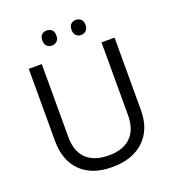

<svg xmlns="http://www.w3.org/2000/svg" viewBox="-158 -1016 1044 1149"><g transform="rotate(-20 364.0 -441.5)"><path d="M637.2 -713.9V-252Q637.2 -129.9 563.5 -60.1Q489.7 9.8 360.8 9.8Q231.9 9.8 161.4 -60.5Q90.8 -130.9 90.8 -253.9V-713.9H173.8V-248Q173.8 -158.7 222.7 -110.8Q271.5 -63 366.2 -63Q456.5 -63 505.4 -111.1Q554.2 -159.2 554.2 -249V-713.9ZM225.1 -845.2Q225.1 -870.6 238 -881.8Q251 -893.1 269 -893.1Q287.6 -893.1 301 -881.8Q314.5 -870.6 314.5 -845.2Q314.5 -820.8 301 -808.8Q287.6 -796.9 269 -796.9Q251 -796.9 238 -808.8Q225.1 -820.8 225.1 -845.2ZM411.1 -845.2Q411.1 -870.6 424.1 -881.8Q437 -893.1 455.1 -893.1Q473.1 -893.1 486.6 -881.8Q500 -870.6 500 -845.2Q500 -820.8 486.6 -808.8Q473.1 -796.9 455.1 -796.9Q437 -796.9 424.1 -808.8Q411.1 -820.8 411.1 -845.2Z"/></g></svg>

Font: HunimalSansv1.5
Style: Regular
Weight: 400
Foundry: Ascender Corporation
Version: Version 1.10